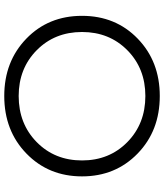

<svg xmlns="http://www.w3.org/2000/svg" viewBox="44 -790 752 879"><g transform="rotate(-90 419.5 -350.0)"><path d="M420 6Q261 6 156.5 -95.5Q52 -197 52 -350Q52 -503 156.5 -604.5Q261 -706 420 -706Q578 -706 682.5 -605Q787 -504 787 -350Q787 -196 682.5 -95Q578 6 420 6ZM420 -60Q546 -60 629.5 -142.5Q713 -225 713 -350Q713 -475 629.5 -557.5Q546 -640 420 -640Q293 -640 209 -557.5Q125 -475 125 -350Q125 -225 209 -142.5Q293 -60 420 -60Z"/></g></svg>

Font: Belfius21
Style: Regular
Weight: 400
Designer: Montserrat's base design by Julieta Ulanovsky, modified by Coast SPRL for Belfius Bank NV.
Foundry: Montserrat's base design by Julieta Ulanovsky, modified by Coast SPRL for Belfius Bank NV.
Version: Version 2.000;FEAKit 1.0